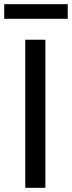

<svg xmlns="http://www.w3.org/2000/svg" viewBox="-28 -898 344 918"><path d="M-7.8 -877.9H295.9V-808.1H-7.8ZM92.8 -708H189V0H92.8Z"/></svg>

Font: Sarala
Style: Regular
Weight: 400
Designer: Andres Torresi
Foundry: Huerta Tipografica
Version: Version 1.004;PS 001.003;hotconv 1.0.70;makeotf.lib2.5.58329